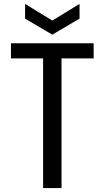

<svg xmlns="http://www.w3.org/2000/svg" viewBox="-20 -960 533 980"><path d="M36 -739V-662H200V0H294V-662H458V-739ZM108 -865 247 -783 386 -865V-940L247 -855L108 -940Z"/></svg>

Font: Malmofest
Style: Regular
Weight: 400
Designer: Jonny Pinhorn (Poppins), Kolossal
Version: Version 1.004;Glyphs 3.1.2 (3151)